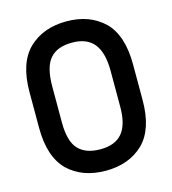

<svg xmlns="http://www.w3.org/2000/svg" viewBox="-111 -810 832 928"><g transform="rotate(-15 305.0 -345.5)"><path d="M116.2 -41Q45.9 -111.3 45.9 -255.9V-435.1Q45.9 -580.1 117.2 -649.9Q189.5 -719.2 306.2 -719.2Q421.9 -719.2 494.1 -649.9Q564 -580.1 564 -435.1V-255.9Q564 -110.4 493.2 -41Q421.4 27.8 305.2 27.8Q188 27.8 116.2 -41ZM451.2 -432.1Q451.2 -524.4 415.5 -568.6Q379.9 -612.8 306.2 -612.8Q231 -612.8 195.8 -571.8Q159.2 -530.8 159.2 -432.1V-252Q159.2 -158.7 195.8 -119.1Q232.9 -79.1 306.2 -79.1Q379.9 -79.1 415.5 -121.3Q451.2 -163.6 451.2 -252Z"/></g></svg>

Font: D-DIN-PRO SemiBold
Style: Bold
Weight: 600
Designer: datto
Foundry: CyberFei
Version: Version 1.000;hotconv 1.0.109;makeotfexe 2.5.65596